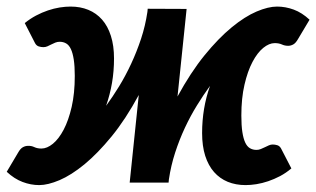

<svg xmlns="http://www.w3.org/2000/svg" viewBox="-36 -542 939 570"><path d="M491 -255.5Q530 -327 571.2 -377.8Q612.5 -428.5 651.8 -460.8Q691 -493 725.8 -507.8Q760.5 -522.5 786.5 -522.5Q811.5 -522.5 836 -513.5Q860.5 -504.5 883 -483.5L849 -426.5Q842 -414 834.5 -410Q827 -406 819.5 -406Q809.5 -406 800.8 -410Q792 -414 779.5 -414Q763 -414 745.5 -399.8Q728 -385.5 713.5 -358Q699 -330.5 689.8 -290.5Q680.5 -250.5 680.5 -199Q680.5 -169.5 683.5 -150Q686.5 -130.5 692 -118.8Q697.5 -107 706 -102Q714.5 -97 725.5 -97Q732 -97 738.2 -99.5Q744.5 -102 750.5 -105Q756.5 -108 762.2 -110.5Q768 -113 773.5 -113Q780.5 -113 787.5 -110.8Q794.5 -108.5 798.5 -101L829 -42Q813 -28.5 795.5 -19.2Q778 -10 760.2 -4Q742.5 2 725.2 4.8Q708 7.5 693 7.5Q664 7.5 640.2 -2.2Q616.5 -12 599.5 -31.2Q582.5 -50.5 573.2 -79.5Q564 -108.5 564 -147Q564 -221 587.5 -287Q568 -260.5 548.8 -229.2Q529.5 -198 513 -162.8Q496.5 -127.5 484 -89Q471.5 -50.5 465.5 -10L454.5 -182Q463 -201.5 472.2 -219.8Q481.5 -238 491 -255.5L465.5 -10.5L464.5 0H349L376 -260Q337 -188 295.5 -137.2Q254 -86.5 214.8 -54.2Q175.5 -22 140.8 -7.2Q106 7.5 80.5 7.5Q55.5 7.5 31 -1.8Q6.5 -11 -16 -32L17.5 -88.5Q24.5 -101 32 -105Q39.5 -109 47 -109Q57 -109.5 66 -105.2Q75 -101 87 -101Q103.5 -101 121 -115.2Q138.5 -129.5 153 -157Q167.5 -184.5 176.8 -224.8Q186 -265 186 -316.5Q186 -345.5 183 -365Q180 -384.5 174.5 -396.2Q169 -408 160.5 -413Q152 -418 141 -418Q134.5 -418 128.2 -415.5Q122 -413 116.2 -410Q110.5 -407 104.8 -404.5Q99 -402 93 -402Q86 -402 79 -404.2Q72 -406.5 68 -414L37.5 -473.5Q53.5 -486.5 71 -495.8Q88.5 -505 106.2 -511Q124 -517 141.2 -519.8Q158.5 -522.5 173.5 -522.5Q202.5 -522.5 226.2 -512.8Q250 -503 267 -483.8Q284 -464.5 293.2 -435.5Q302.5 -406.5 302.5 -368.5Q302.5 -330.5 296.5 -295.8Q290.5 -261 279 -228Q298.5 -254.5 317.8 -286Q337 -317.5 353.5 -353Q370 -388.5 382.8 -427Q395.5 -465.5 401.5 -506V-505.5L402.5 -516L518 -515.5Z"/></svg>

Font: Lato Heavy
Style: Italic
Weight: 800
Italic angle: -7°
Designer: Lukasz Dziedzic
Foundry: tyPoland Lukasz Dziedzic
Version: Version 2.007; 2014-02-27